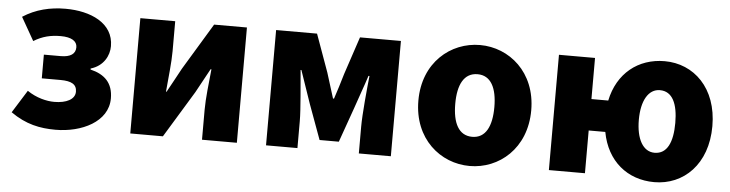

<svg xmlns="http://www.w3.org/2000/svg" viewBox="-41 -756 3589 944"><g transform="rotate(5 1753.5 -284.5)"><path d="M252 14C380 14 510 -47 510 -163C510 -239 469 -279 398 -296V-301C462 -320 488 -373 488 -419C488 -533 374 -583 250 -583C174 -583 103 -566 40 -525L105 -411C149 -438 190 -447 238 -447C291 -447 319 -429 319 -399C319 -366 294 -349 246 -349H163V-232H255C310 -232 336 -217 336 -181C336 -143 293 -122 234 -122C196 -122 145 -134 100 -165L30 -53C105 0 175 14 252 14Z M620 0H781L921 -230C939 -262 967 -315 986 -349H990C983 -279 974 -204 974 -148V0H1146V-569H984L845 -339C828 -306 798 -254 780 -220H777C783 -289 792 -365 792 -421V-569H620Z M1290 0H1445V-132C1445 -194 1432 -319 1427 -384H1431C1447 -335 1471 -270 1487 -221L1550 -49H1645L1706 -221C1722 -270 1746 -333 1762 -384H1767C1760 -319 1748 -194 1748 -132V0H1906V-569H1704L1642 -383C1629 -337 1616 -298 1603 -258H1598C1586 -298 1573 -337 1559 -383L1492 -569H1290Z M2296 14C2440 14 2574 -96 2574 -285C2574 -473 2440 -583 2296 -583C2151 -583 2017 -473 2017 -285C2017 -96 2151 14 2296 14ZM2296 -130C2229 -130 2199 -190 2199 -285C2199 -379 2229 -439 2296 -439C2362 -439 2392 -379 2392 -285C2392 -190 2362 -130 2296 -130Z M3196 -130C3139 -130 3105 -190 3105 -285C3105 -379 3139 -439 3196 -439C3258 -439 3285 -379 3285 -285C3285 -190 3258 -130 3196 -130ZM3207 14C3351 14 3468 -96 3468 -285C3468 -473 3351 -583 3207 -583C3076 -583 2975 -502 2947 -366H2864V-569H2686V0H2864V-211H2946C2972 -69 3074 14 3207 14Z"/></g></svg>

Font: Noto Sans HK Black
Style: Regular
Weight: 900
Designer: Ryoko NISHIZUKA 西塚涼子 (kana, bopomofo & ideographs); Paul D. Hunt (Latin, Greek & Cyrillic); Sandoll Communications 산돌커뮤니
Foundry: Adobe
Version: Version 2.004;hotconv 1.0.118;makeotfexe 2.5.65603